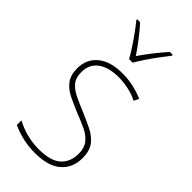

<svg xmlns="http://www.w3.org/2000/svg" viewBox="-242 -821 889 889"><g transform="rotate(45 202.0 -376.5)"><path d="M362 -130Q362 -66 319 -28Q276 10 189 10Q141 10 101.5 -0.5Q62 -11 38 -23V-53Q71 -35 109.5 -25Q148 -15 189 -15Q266 -15 300.5 -46Q335 -77 335 -131Q335 -168 317.5 -191Q300 -214 269 -229Q238 -244 199 -259Q158 -276 124 -292.5Q90 -309 70 -335.5Q50 -362 50 -407Q50 -466 93 -502Q136 -538 215 -538Q255 -538 290.5 -529.5Q326 -521 353 -509L341 -484Q318 -497 283.5 -505Q249 -513 215 -513Q151 -513 113.5 -486Q76 -459 76 -407Q76 -370 93.5 -349Q111 -328 140.5 -313.5Q170 -299 207 -284Q247 -267 282.5 -250Q318 -233 340 -205.5Q362 -178 362 -130ZM190 -606Q178 -628 159.5 -656Q141 -684 121.5 -711Q102 -738 86 -757V-763H105Q130 -736 156 -702Q182 -668 202 -638Q245 -701 300 -763H319V-757Q302 -736 282 -709Q262 -682 244 -655Q226 -628 213 -606Z"/></g></svg>

Font: Noto Sans Telugu SemiCondensed Thin
Style: Regular
Weight: 100
Width: 4
Designer: Jelle Bosma - Monotype Design Team
Foundry: Monotype Imaging Inc.
Version: Version 2.005; ttfautohint (v1.8.4.7-5d5b)